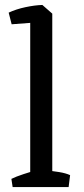

<svg xmlns="http://www.w3.org/2000/svg" viewBox="-20 -755 338 775"><path d="M102 0V-698L151 -735L191 -700V0ZM31 0 26 -33Q44 -42 74.5 -52Q105 -62 124 -67L110 0ZM164 0 165 -67Q191 -65 218.5 -60.5Q246 -56 263 -48L257 0ZM27 -657 15 -704Q45 -718 82.5 -726Q120 -734 151 -735L164 -710L120 -664Z"/></svg>

Font: Eczar
Style: Regular
Weight: 400
Designer: Vaibhav Singh
Foundry: Rosetta Type Foundry
Version: Version 2.000